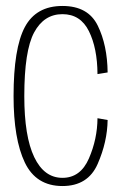

<svg xmlns="http://www.w3.org/2000/svg" viewBox="-20 -620 430 644"><path d="M189.5 4Q101 4 63.2 -75Q25.5 -154 25.5 -297.5Q25.5 -458 63.2 -529Q101 -600 189.5 -600Q275.5 -600 307.8 -534.2Q340 -468.5 341 -377L307 -371.5Q306.5 -458.5 278.2 -515.5Q250 -572.5 189.5 -572.5Q127.5 -572.5 94.5 -511.2Q61.5 -450 61.5 -297.5Q61.5 -162.5 94.8 -93Q128 -23.5 189.5 -23.5Q250 -23.5 278.2 -88.5Q306.5 -153.5 307 -223.5L341 -217.5Q340 -144 307.5 -70Q275 4 189.5 4Z"/></svg>

Font: Anybody ExtraLight
Style: Regular
Weight: 200
Designer: Tyler Finck
Foundry: Etcetera Type Company
Version: Version 1.010; ttfautohint (v1.8.3) -l 8 -r 50 -G 200 -x 14 